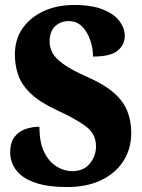

<svg xmlns="http://www.w3.org/2000/svg" viewBox="-20 -744 574 774"><path d="M251 10Q180 10 134.5 -3.5Q89 -17 64.5 -38Q40 -59 30.5 -83Q21 -107 21 -128Q21 -169 38 -191.5Q55 -214 82 -223.5Q109 -233 139 -233Q139 -168 159 -129Q179 -90 209.5 -72Q240 -54 271 -54Q317 -54 342 -84.5Q367 -115 367 -154Q367 -205 325 -235.5Q283 -266 211 -299Q144 -330 107 -364Q70 -398 55 -437.5Q40 -477 40 -524Q40 -586 71.5 -630.5Q103 -675 157 -699.5Q211 -724 279 -724Q350 -724 395.5 -705.5Q441 -687 462 -658.5Q483 -630 483 -600Q483 -564 454.5 -540Q426 -516 355 -516Q355 -550 343.5 -583Q332 -616 310.5 -637.5Q289 -659 257 -659Q225 -659 202.5 -638.5Q180 -618 180 -576Q180 -553 191.5 -531Q203 -509 236.5 -485Q270 -461 336 -432Q403 -402 440.5 -368.5Q478 -335 493.5 -295.5Q509 -256 509 -208Q509 -143 477 -94Q445 -45 387.5 -17.5Q330 10 251 10Z"/></svg>

Font: Noto Serif Thai Condensed Black
Style: Regular
Weight: 900
Width: 3
Designer: Monotype Design Team
Foundry: Monotype Imaging Inc.
Version: Version 2.002; ttfautohint (v1.8.4.7-5d5b)